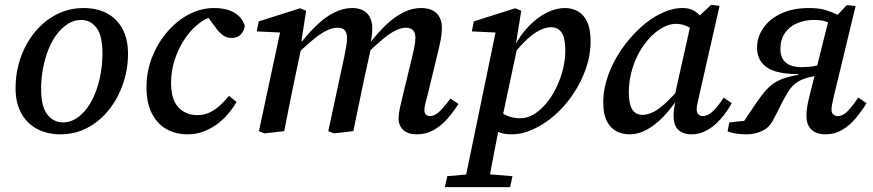

<svg xmlns="http://www.w3.org/2000/svg" viewBox="-20 -539 3586 789"><path d="M229 13Q175 13 133.5 -8.5Q92 -30 68 -72.5Q44 -115 44 -176Q44 -243 65 -302.5Q86 -362 124 -408Q162 -454 213 -480Q264 -506 323 -506Q378 -506 419 -484.5Q460 -463 483 -421Q506 -379 506 -318Q506 -253 485 -193Q464 -133 426.5 -86.5Q389 -40 338.5 -13.5Q288 13 229 13ZM239 -36Q268 -36 293 -52Q318 -68 338 -95Q358 -122 372 -158Q386 -194 393.5 -235.5Q401 -277 401 -319Q401 -393 376.5 -425Q352 -457 313 -457Q285 -457 260 -441.5Q235 -426 214.5 -399.5Q194 -373 179.5 -337Q165 -301 157 -259.5Q149 -218 149 -174Q149 -101 174.5 -68.5Q200 -36 239 -36Z M751 13Q701 13 663 -9Q625 -31 603.5 -74Q582 -117 582 -180Q582 -246 605.5 -305Q629 -364 668.5 -409.5Q708 -455 757.5 -480.5Q807 -506 859 -506Q896 -506 922 -496.5Q948 -487 964 -470.5Q980 -454 986 -432Q983 -411 969 -397Q955 -383 931 -383Q911 -383 895 -395Q879 -407 863 -430L823 -484H876V-468H844Q816 -459 787.5 -434.5Q759 -410 735 -372.5Q711 -335 697 -290.5Q683 -246 683 -198Q683 -130 713 -98Q743 -66 791 -66Q819 -66 842 -77Q865 -88 884.5 -106Q904 -124 921 -145L952 -120Q937 -94 916 -69.5Q895 -45 869 -26.5Q843 -8 813.5 2.5Q784 13 751 13Z M1067 9 1044 0 1137 -434 1160 -404 1035 -410 1043 -451 1213 -505 1238 -495 1217 -360H1222L1193 -224Q1181 -168 1170 -112Q1159 -56 1148 0ZM1352 9 1329 0 1395 -307Q1399 -328 1402.5 -347Q1406 -366 1406 -382Q1406 -405 1396.5 -415Q1387 -425 1368 -425Q1347 -425 1323.5 -414Q1300 -403 1271.5 -380Q1243 -357 1206 -322L1205 -370H1222Q1253 -409 1286.5 -440Q1320 -471 1355.5 -488.5Q1391 -506 1427 -506Q1467 -506 1488.5 -484Q1510 -462 1510 -421Q1510 -402 1506.5 -382Q1503 -362 1500 -347L1505 -344L1477 -217Q1466 -163 1454.5 -109Q1443 -55 1432 0ZM1693 13Q1656 13 1637 -5Q1618 -23 1618 -51Q1618 -72 1623 -93.5Q1628 -115 1634 -141L1672 -298Q1678 -322 1682.5 -344Q1687 -366 1687 -383Q1687 -405 1677 -415Q1667 -425 1648 -425Q1628 -425 1605 -413.5Q1582 -402 1553.5 -378.5Q1525 -355 1487 -318L1486 -370H1506Q1537 -409 1570 -440Q1603 -471 1638.5 -488.5Q1674 -506 1710 -506Q1752 -506 1774 -484.5Q1796 -463 1796 -423Q1796 -401 1791 -375.5Q1786 -350 1780 -326L1738 -152Q1732 -131 1728 -114Q1724 -97 1724 -86Q1724 -75 1730 -68.5Q1736 -62 1747 -62Q1765 -62 1783.5 -78.5Q1802 -95 1831 -134L1864 -112Q1843 -79 1818 -50.5Q1793 -22 1762 -4.5Q1731 13 1693 13Z M1808 230 1818 185 1930 175H1962L2086 185L2076 230ZM1885 230 2021 -428 2044 -404 1919 -410 1927 -451 2097 -505 2122 -495 2100 -358 2108 -355 2041 -40 2034 -31Q2024 20 2015 65Q2006 110 1998.5 151Q1991 192 1985 230ZM2082 13Q2050 13 2028 3.5Q2006 -6 1986 -24L2013 -99Q2035 -76 2061.5 -64.5Q2088 -53 2117 -53Q2141 -53 2162 -63Q2183 -73 2202 -90.5Q2221 -108 2237 -130Q2255 -155 2270 -187.5Q2285 -220 2294 -257Q2303 -294 2303 -332Q2303 -381 2288.5 -404Q2274 -427 2245 -427Q2224 -427 2199.5 -415.5Q2175 -404 2145.5 -377Q2116 -350 2081 -304L2075 -349H2094Q2120 -398 2154.5 -433Q2189 -468 2227 -487Q2265 -506 2301 -506Q2331 -506 2355 -492.5Q2379 -479 2393 -449Q2407 -419 2407 -370Q2407 -312 2387.5 -256.5Q2368 -201 2335 -152Q2302 -103 2260 -66Q2218 -29 2172 -8Q2126 13 2082 13Z M2567 13Q2538 13 2513.5 0.5Q2489 -12 2474 -41Q2459 -70 2459 -117Q2459 -173 2479 -229Q2499 -285 2533 -334.5Q2567 -384 2609 -423Q2651 -462 2696.5 -484Q2742 -506 2785 -506Q2810 -506 2827 -497.5Q2844 -489 2858.5 -473Q2873 -457 2888 -434L2849 -397Q2829 -418 2806.5 -429.5Q2784 -441 2757 -441Q2736 -441 2715 -431.5Q2694 -422 2674 -406Q2654 -390 2637 -368Q2615 -342 2598.5 -308Q2582 -274 2573 -236Q2564 -198 2564 -160Q2564 -112 2578 -89.5Q2592 -67 2621 -67Q2640 -67 2662.5 -77.5Q2685 -88 2714.5 -115Q2744 -142 2785 -190L2787 -134H2765Q2736 -90 2703.5 -57Q2671 -24 2637 -5.5Q2603 13 2567 13ZM2822 13Q2787 13 2767.5 -5.5Q2748 -24 2748 -63Q2748 -77 2749.5 -88.5Q2751 -100 2753.5 -111.5Q2756 -123 2758 -133L2750 -135L2822 -456L2837 -458L2902 -519L2937 -515L2855 -154Q2850 -131 2846.5 -115.5Q2843 -100 2843 -89Q2843 -77 2849.5 -69.5Q2856 -62 2869 -62Q2887 -62 2907 -79.5Q2927 -97 2954 -138L2987 -115Q2967 -79 2941.5 -50Q2916 -21 2886 -4Q2856 13 2822 13Z M2970 1 2977 -36 3074 -46 3018 -12Q3037 -41 3054.5 -67Q3072 -93 3088.5 -117Q3105 -141 3122 -162Q3141 -184 3160.5 -197Q3180 -210 3204.5 -218Q3229 -226 3261 -232V-235Q3207 -234 3169 -245Q3131 -256 3111 -281Q3091 -306 3091 -344Q3091 -386 3116.5 -423.5Q3142 -461 3190 -483.5Q3238 -506 3306 -506Q3346 -506 3373.5 -497.5Q3401 -489 3422 -478L3460 -518L3496 -514L3412 -166Q3407 -147 3404 -132.5Q3401 -118 3399 -107.5Q3397 -97 3397 -88Q3397 -76 3404 -69Q3411 -62 3423 -62Q3442 -62 3460 -79Q3478 -96 3507 -138L3541 -115Q3520 -81 3495.5 -52Q3471 -23 3440.5 -5Q3410 13 3372 13Q3335 13 3314.5 -6.5Q3294 -26 3294 -62Q3294 -75 3295.5 -88.5Q3297 -102 3300.5 -119Q3304 -136 3310 -159L3344 -293Q3355 -338 3366.5 -383Q3378 -428 3389 -472L3401 -440Q3387 -446 3370.5 -451.5Q3354 -457 3324 -457Q3286 -457 3254.5 -443Q3223 -429 3205 -402.5Q3187 -376 3187 -338Q3187 -301 3209 -282Q3231 -263 3275 -263Q3303 -263 3326.5 -267.5Q3350 -272 3372 -279L3368 -235L3299 -220Q3281 -215 3266.5 -207.5Q3252 -200 3240 -188.5Q3228 -177 3217 -159Q3200 -131 3185.5 -101Q3171 -71 3154 -40Q3144 -22 3128 -10.5Q3112 1 3091 7Q3070 13 3045 13Q3020 13 2999.5 9Q2979 5 2970 1Z"/></svg>

Font: Source Serif 4 Medium
Style: Italic
Weight: 500
Italic angle: -12°
Designer: Frank Grießhammer
Foundry: Adobe Systems Incorporated
Version: Version 4.004;hotconv 1.0.116;makeotfexe 2.5.65601